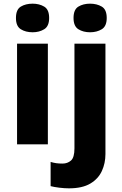

<svg xmlns="http://www.w3.org/2000/svg" viewBox="-20 -787 668 1047"><path d="M158 -767Q194 -767 221 -751Q248 -735 248 -689Q248 -644 221 -627.5Q194 -611 158 -611Q120 -611 93.5 -627.5Q67 -644 67 -689Q67 -735 93.5 -751Q120 -767 158 -767ZM241 -549V0H73V-549ZM381 -689Q381 -735 407.5 -751Q434 -767 471 -767Q508 -767 535 -751Q562 -735 562 -689Q562 -644 535 -627.5Q508 -611 471 -611Q434 -611 407.5 -627.5Q381 -644 381 -689ZM356 240Q332 240 303.5 236.5Q275 233 256 228V96Q273 101 287.5 103Q302 105 321 105Q348 105 367 88.5Q386 72 386 22V-549H555V53Q555 103 535.5 145.5Q516 188 472.5 214Q429 240 356 240Z"/></svg>

Font: Noto Sans Sinhala UI ExtraBold
Style: Regular
Weight: 800
Designer: Jelle Bosma - Monotype Design Team
Foundry: Monotype Imaging Inc.
Version: Version 2.006; ttfautohint (v1.8.4.7-5d5b)